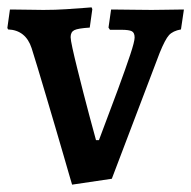

<svg xmlns="http://www.w3.org/2000/svg" viewBox="-31 -486 520 522"><path d="M165 16Q165 16 158.5 -6Q152 -28 142 -63Q132 -98 119.5 -140Q107 -182 94.5 -224.5Q82 -267 71.5 -301.5Q61 -336 55 -355Q39 -404 -9 -406L-11 -410L-4 -460Q-4 -460 12.5 -460Q29 -460 51 -459.5Q73 -459 87 -459Q120 -459 149.5 -461Q179 -463 198.5 -464.5Q218 -466 218 -466L220 -461L213 -411Q181 -409 171 -404Q161 -399 161 -385Q161 -378 166 -355Q171 -332 179 -300Q187 -268 195.5 -234.5Q204 -201 212 -171.5Q220 -142 225 -123.5Q230 -105 230 -105H238Q268 -184 289.5 -242.5Q311 -301 323 -337Q335 -373 335 -384Q335 -397 327.5 -401Q320 -405 299 -405H268L264 -411L271 -460Q271 -460 289 -460Q307 -460 332 -459.5Q357 -459 381 -459Q400 -459 420.5 -459.5Q441 -460 455 -460Q469 -460 469 -460L461 -406Q439 -402 428.5 -390.5Q418 -379 403 -342L273 0Z"/></svg>

Font: Alegreya SemiBold
Style: Regular
Weight: 600
Designer: Juan Pablo del Peral
Foundry: Huerta Tipografica
Version: Version 2.009